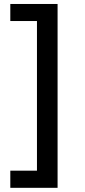

<svg xmlns="http://www.w3.org/2000/svg" viewBox="-20 -774 417 946"><path d="M263.7 -754.4V151.4H30.8V66.9H162.1V-670.4H30.8V-754.4Z"/></svg>

Font: Karasuma Gothic
Style: Regular
Weight: 500
Designer: Rasmus Andersson / Ryoko Nishizuka
Foundry: Genbu
Version: Version 1.00